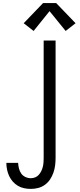

<svg xmlns="http://www.w3.org/2000/svg" viewBox="-20 -997 515 1240"><path d="M179 223Q157 223 135.5 218.5Q114 214 95.5 203Q77 192 62.5 175.5Q48 159 39 139.5Q30 120 25.5 98.5Q21 77 21 55H97Q98 73 102.5 91Q107 109 117 123.5Q127 138 144 146Q161 154 179 154Q193 154 207 148.5Q221 143 230.5 132Q240 121 246.5 108Q253 95 256.5 80.5Q260 66 261 51.5Q262 37 262 23V-735H339V23Q339 47 336 71Q333 95 325 118Q317 141 303.5 161.5Q290 182 270 196.5Q250 211 226.5 217Q203 223 179 223ZM197 -797 133 -847 258 -977H343L468 -847L404 -797L300 -925Z"/></svg>

Font: Iosevka QP
Style: Regular
Weight: 400
Designer: Belleve Invis
Foundry: Belleve Invis
Version: Version 20.0.0; ttfautohint (v1.8.4)